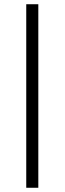

<svg xmlns="http://www.w3.org/2000/svg" viewBox="-20 -750 305 907"><path d="M104 137H161V-730H104Z"/></svg>

Font: Arima Koshi Light
Style: Regular
Weight: 300
Designer: Joana Correia and Natanael Gama
Foundry: NDISCOVER
Version: Version 1.019;PS 001.019;hotconv 1.0.88;makeotf.lib2.5.64775